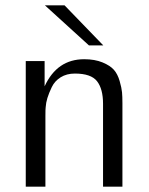

<svg xmlns="http://www.w3.org/2000/svg" viewBox="-20 -703 561 723"><path d="M149 -683H223L369 -532H315ZM77 0V-473H148V-378Q195 -480 297 -480Q337 -480 366 -468Q395 -456 409 -440Q423 -424 430.5 -398Q438 -372 439.5 -355.5Q441 -339 441 -315V-314V0H368V-312Q368 -368 345.5 -397Q323 -426 262 -426Q231 -426 208.5 -412Q186 -398 175 -375Q164 -352 158.5 -334Q153 -316 152 -299Q151 -294 151 -265V0Z"/></svg>

Font: Coval
Style: ExtraLight
Weight: 250
Foundry: Context Ltd
Version: Version 001.000